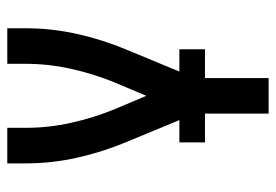

<svg xmlns="http://www.w3.org/2000/svg" viewBox="-138 -422 775 540"><g transform="rotate(-90 250.0 -152.5)"><path d="M200 215V8L120 -185Q92 -252 76 -323.5Q60 -395 60 -468V-520H160V-468Q160 -404 174 -341Q188 -278 212 -219L250 -129L288 -219Q312 -278 326 -341Q340 -404 340 -468V-520H440V-468Q440 -395 424 -323.5Q408 -252 380 -185L300 8V215ZM119 36V-36H381V36Z"/></g></svg>

Font: Iosevka Term Curly Semibold
Style: Regular
Weight: 600
Designer: Belleve Invis
Foundry: Belleve Invis
Version: Version 32.3.0